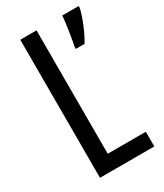

<svg xmlns="http://www.w3.org/2000/svg" viewBox="-181 -787 736 860"><g transform="rotate(-30 187.5 -357.0)"><path d="M73 0H354V-76H157V-714H73ZM375 -704V-714H290C289 -682 273 -587 268 -565V-554H313C335 -588 366 -661 375 -704Z"/></g></svg>

Font: Noto Sans Thai Looped ExtraCondensed
Style: Regular
Weight: 400
Width: 2
Designer: Sasikarn Vongin, Ben Mitchell
Foundry: The Fontpad Ltd
Version: Version 1.001